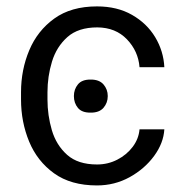

<svg xmlns="http://www.w3.org/2000/svg" viewBox="-20 -558 568 588"><path d="M277 9.9Q197.1 9.9 145.6 -27.2Q94.1 -64.3 69.2 -124.5Q44.4 -184.7 44.4 -253.2V-275.6Q44.4 -344.1 69.6 -404.1Q94.8 -464.1 146.3 -501.2Q197.8 -538.4 277 -538.4Q339.1 -538.4 384.4 -512.4Q429.7 -486.5 455.3 -444.1Q480.8 -401.6 483.3 -352.3H407.3Q403.4 -401.3 368.8 -437.5Q334.2 -473.7 278.1 -474.1Q219.5 -474.1 186.3 -444.4Q153.1 -414.8 139.2 -369.3Q125.4 -323.9 125.4 -275.6V-253.2Q125.4 -204.9 138.8 -159.3Q152.3 -113.6 185.4 -84Q218.4 -54.3 277.3 -54.3Q310.7 -54.3 339.3 -69.1Q367.9 -83.8 386.4 -108.3Q404.8 -132.8 407.3 -161.9H483.3Q480.8 -119.7 451.9 -80.3Q422.9 -40.8 377 -15.4Q331 9.9 277 9.9ZM206.3 -263.8Q206.3 -284.4 218.6 -299.5Q230.8 -314.6 257.5 -314.3Q283.7 -314.6 296.9 -299.5Q310 -284.4 310 -263.8Q310 -242.9 296.9 -227.8Q283.7 -212.7 257.5 -213.1Q230.8 -212.7 218.6 -227.6Q206.3 -242.5 206.3 -263.8Z"/></svg>

Font: Inter UI Light
Style: Regular
Weight: 300
Designer: Rasmus Andersson
Foundry: rsms
Version: 3.2;8d6f07862